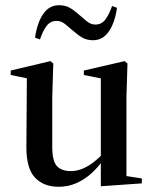

<svg xmlns="http://www.w3.org/2000/svg" viewBox="-20 -702 589 735"><path d="M205 13Q147 13 114 -22Q81 -57 81 -138L83 -426L108 -397L21 -415V-432L173 -468L184 -459L180 -330V-141Q180 -86 197.5 -66.5Q215 -47 252 -47Q272 -47 293 -55Q314 -63 335.5 -79Q357 -95 378 -118L383 -90H375Q356 -62 330 -38.5Q304 -15 272.5 -1Q241 13 205 13ZM366 11V-86V-89V-402L301 -415V-432L457 -468L468 -459L464 -330V-28L523 -19V0ZM114 -558Q123 -617 146 -649.5Q169 -682 206 -682Q229 -682 245.5 -673Q262 -664 280 -648Q298 -632 313 -620Q328 -608 345 -608Q369 -608 383.5 -627.5Q398 -647 409 -679L428 -672Q419 -613 396 -580.5Q373 -548 336 -548Q313 -548 296 -557.5Q279 -567 260 -584Q244 -598 229 -610Q214 -622 197 -622Q173 -622 158.5 -603Q144 -584 133 -551Z"/></svg>

Font: Source Serif 4 60pt SemiBold
Style: Regular
Weight: 600
Version: Version 4.004;hotconv 1.0.116;makeotfexe 2.5.65601